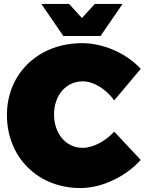

<svg xmlns="http://www.w3.org/2000/svg" viewBox="-20 -934 731 970"><path d="M488 -752 599 -914H459L394 -843L329 -914H189L300 -752ZM398 -187C314 -187 253 -258 253 -356C253 -453 314 -523 398 -523C452 -523 515 -485 557 -427L691 -586C619 -665 502 -716 395 -716C175 -716 15 -563 15 -353C15 -140 171 16 386 16C494 16 613 -40 691 -126L557 -269C511 -219 448 -187 398 -187Z"/></svg>

Font: Montserrat-Arabic Black
Style: Regular
Weight: 900
Designer: Mohamed Gaber
Foundry: Kief Type Foundry
Version: Version 5.008;PS 005.008;hotconv 1.0.88;makeotf.lib2.5.64775